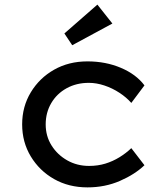

<svg xmlns="http://www.w3.org/2000/svg" viewBox="-20 -802 713 832"><path d="M359 10Q278 10 214.5 -26Q151 -62 113.5 -124Q76 -186 76 -263Q76 -340 113.5 -402Q151 -464 214.5 -500Q278 -536 359 -536Q438 -536 504 -508Q570 -480 606 -432L549 -356Q528 -380 497.5 -400Q467 -420 432.5 -431.5Q398 -443 365 -443Q311 -443 268.5 -419.5Q226 -396 202 -355Q178 -314 178 -263Q178 -212 203.5 -171.5Q229 -131 271.5 -107Q314 -83 366 -83Q404 -83 436.5 -93Q469 -103 497.5 -120.5Q526 -138 549 -160L606 -86Q564 -46 499.5 -18Q435 10 359 10ZM293 -606 259 -657 402 -782 467 -700Z"/></svg>

Font: Lexend Exa
Style: Regular
Weight: 400
Designer: Bonnie Shaver-Troup, Thomas Jockin
Foundry: Lexend
Version: Version 1.007